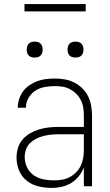

<svg xmlns="http://www.w3.org/2000/svg" viewBox="-20 -913 540 941"><path d="M233 8Q201 8 169 0.5Q137 -7 111.5 -27Q86 -47 73.5 -77.5Q61 -108 61 -140Q61 -164 68 -187.5Q75 -211 91 -229.5Q107 -248 128 -260Q149 -272 172.5 -279Q196 -286 220 -288.5Q244 -291 268 -291H391V-348Q391 -367 388 -386Q385 -405 376 -422.5Q367 -440 353.5 -453.5Q340 -467 323 -476Q306 -485 287 -488Q268 -491 249 -491Q224 -491 199 -486.5Q174 -482 153 -468.5Q132 -455 119.5 -432.5Q107 -410 107 -385H67Q67 -407 74 -428Q81 -449 93.5 -466Q106 -483 124.5 -495.5Q143 -508 163.5 -515.5Q184 -523 205.5 -525.5Q227 -528 249 -528Q273 -528 297 -524Q321 -520 343 -509Q365 -498 382.5 -481Q400 -464 411 -442.5Q422 -421 426.5 -396.5Q431 -372 431 -348V0H391V-92Q382 -69 366 -49Q350 -29 328.5 -16Q307 -3 282.5 2.5Q258 8 233 8ZM245 -29Q265 -29 285 -32.5Q305 -36 322.5 -45.5Q340 -55 354 -69.5Q368 -84 376.5 -102.5Q385 -121 388 -140.5Q391 -160 391 -180V-255H268Q249 -255 230 -253Q211 -251 193 -246.5Q175 -242 158 -233.5Q141 -225 127.5 -212Q114 -199 107.5 -180.5Q101 -162 101 -143Q101 -117 112.5 -93Q124 -69 145.5 -54Q167 -39 193 -34Q219 -29 245 -29ZM350 -631Q342 -631 334.5 -633Q327 -635 321 -641Q315 -647 313 -654.5Q311 -662 311 -670Q311 -678 313 -685.5Q315 -693 321 -699Q327 -705 334.5 -707Q342 -709 350 -709Q358 -709 365.5 -707Q373 -705 379 -699Q385 -693 387 -685.5Q389 -678 389 -670Q389 -662 387 -654.5Q385 -647 379 -641Q373 -635 365.5 -633Q358 -631 350 -631ZM150 -631Q142 -631 134.5 -633Q127 -635 121 -641Q115 -647 113 -654.5Q111 -662 111 -670Q111 -678 113 -685.5Q115 -693 121 -699Q127 -705 134.5 -707Q142 -709 150 -709Q158 -709 165.5 -707Q173 -705 179 -699Q185 -693 187 -685.5Q189 -678 189 -670Q189 -662 187 -654.5Q185 -647 179 -641Q173 -635 165.5 -633Q158 -631 150 -631ZM400 -857H100V-893H400Z"/></svg>

Font: Iosevka Extralight
Style: Regular
Weight: 200
Monospace: yes
Designer: Belleve Invis
Foundry: Belleve Invis
Version: Version 32.0.1; ttfautohint (v1.8.4)